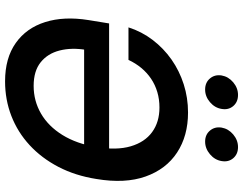

<svg xmlns="http://www.w3.org/2000/svg" viewBox="-124 -858 991 784"><g transform="rotate(90 372.0 -465.5)"><path d="M311.5 9.8Q216.8 9.8 155.3 -33.7Q93.8 -77.1 69.6 -154.1Q45.4 -231 61.5 -331.1L75.2 -415H626L608.9 -313H151.9L183.1 -320.8Q173.3 -261.2 185.8 -212.6Q198.2 -164.1 233.9 -135.5Q269.5 -106.9 330.1 -106.9Q391.6 -106.9 443.4 -137Q495.1 -167 530.8 -224.6Q566.4 -282.2 580.1 -363.8Q593.8 -445.8 576.9 -503.2Q560.1 -560.5 519 -590.6Q478 -620.6 418.5 -620.6Q384.8 -620.6 355.2 -611.8Q325.7 -603 301 -586.4Q276.4 -569.8 257.1 -546.6Q237.8 -523.4 224.1 -494.1H91.3Q108.4 -547.9 142.3 -592.5Q176.3 -637.2 222.4 -669.7Q268.6 -702.1 323.7 -719.7Q378.9 -737.3 439 -737.3Q534.2 -737.3 602.3 -692.6Q670.4 -647.9 700.2 -564Q730 -480 710.4 -363.3Q696.8 -276.9 660.9 -208Q625 -139.2 572 -90.3Q519 -41.5 452.9 -15.9Q386.7 9.8 311.5 9.8ZM557.6 -807.1Q529.3 -807.1 512.7 -826.9Q496.1 -846.7 500.5 -874.5Q505.4 -902.3 528.6 -921.9Q551.8 -941.4 580.1 -941.4Q608.9 -941.4 625.5 -921.9Q642.1 -902.3 637.2 -874.5Q632.8 -846.7 609.4 -826.9Q585.9 -807.1 557.6 -807.1ZM345.2 -807.1Q316.4 -807.1 299.8 -826.9Q283.2 -846.7 287.6 -874.5Q292.5 -902.3 315.7 -921.9Q338.9 -941.4 367.2 -941.4Q396 -941.4 412.6 -921.9Q429.2 -902.3 424.3 -874.5Q419.9 -846.7 396.7 -826.9Q373.5 -807.1 345.2 -807.1Z"/></g></svg>

Font: Inter 16pt SemiBold
Style: Italic
Weight: 600
Italic angle: -9.3988°
Version: Version 4.001;git-66647c0bb